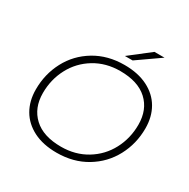

<svg xmlns="http://www.w3.org/2000/svg" viewBox="-178 -971 1126 1141"><g transform="rotate(30 385.0 -400.0)"><path d="M62 -260Q62 -365 109 -454Q156 -543 244 -596Q332 -649 447 -649Q540 -649 606.5 -615.5Q673 -582 707.5 -522.5Q742 -463 742 -384Q742 -279 694.5 -190Q647 -101 559 -48Q471 5 356 5Q263 5 197 -28.5Q131 -62 96.5 -121.5Q62 -181 62 -260ZM695 -382Q695 -485 630 -545Q565 -605 443 -605Q345 -605 268.5 -558.5Q192 -512 150.5 -433.5Q109 -355 109 -262Q109 -160 174 -99.5Q239 -39 361 -39Q459 -39 535.5 -85.5Q612 -132 653.5 -210.5Q695 -289 695 -382ZM561 -805H630L474 -696H421Z"/></g></svg>

Font: Montserrat Ace
Style: Light Italic
Weight: 300
Italic angle: -11.3°
Designer: Julieta Ulanovsky
Foundry: Julieta Ulanovsky
Version: Version 1